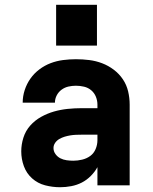

<svg xmlns="http://www.w3.org/2000/svg" viewBox="-20 -776 640 804"><path d="M232 8H231Q200 8 169 0Q138 -8 114.5 -29Q91 -50 80 -80Q69 -110 69 -142Q69 -171 78 -199.5Q87 -228 106.5 -250Q126 -272 152 -286.5Q178 -301 206 -309Q234 -317 263.5 -320Q293 -323 322 -323H388V-338Q388 -355 381.5 -371Q375 -387 362 -398Q349 -409 332 -413Q315 -417 298 -417Q282 -417 266.5 -413.5Q251 -410 238 -400.5Q225 -391 217.5 -376.5Q210 -362 210 -346H75Q75 -373 83.5 -399Q92 -425 107.5 -447Q123 -469 145 -485.5Q167 -502 192 -511.5Q217 -521 244 -524.5Q271 -528 298 -528Q326 -528 354 -524.5Q382 -521 408 -511Q434 -501 456.5 -484Q479 -467 494.5 -444Q510 -421 516.5 -393.5Q523 -366 523 -338V0H388V-76Q377 -56 360 -39Q343 -22 322.5 -11.5Q302 -1 278.5 3.5Q255 8 232 8ZM287 -103Q305 -103 324 -107.5Q343 -112 358 -123Q373 -134 380.5 -152Q388 -170 388 -189V-212H322Q310 -212 298 -211.5Q286 -211 274 -209Q262 -207 250.5 -203.5Q239 -200 228.5 -194Q218 -188 211 -178Q204 -168 204 -156Q204 -142 212.5 -130.5Q221 -119 233 -113Q245 -107 259 -105Q273 -103 287 -103ZM215 -585V-756H386V-585Z"/></svg>

Font: Iosevka SS04 Heavy Extended
Style: Regular
Weight: 900
Width: 7
Monospace: yes
Designer: Belleve Invis
Foundry: Belleve Invis
Version: Version 19.0.0; ttfautohint (v1.8.4)